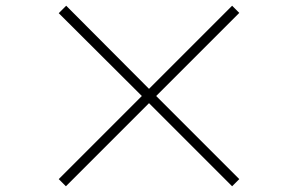

<svg xmlns="http://www.w3.org/2000/svg" viewBox="-20 -707 1040 670"><path d="M790 -57 500 -347 210 -57 185 -82 475 -372 185 -661 211 -687 500 -397 790 -687 815 -662 525 -372 815 -82Z"/></svg>

Font: SpoqaHanSansJP-Thin
Style: Regular
Weight: 250
Designer: [Source Han Sans]
Ryoko NISHIZUKA  (kana & ideographs); Paul D. Hunt (Latin, Greek & Cyrillic); Wenlong ZHANG  (bopomofo
Foundry: Spoqa (http://bi.spoqa.com)
Version: Version 1.002.20150607